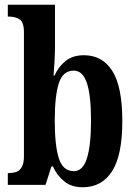

<svg xmlns="http://www.w3.org/2000/svg" viewBox="-20 -780 574 810"><path d="M329 10Q282 10 251.5 -14.5Q221 -39 203 -78H197L172 0H13V-50H19Q34 -50 48 -54.5Q62 -59 71.5 -74.5Q81 -90 81 -121V-643Q81 -687 62.5 -698.5Q44 -710 18 -710H13V-760H212V-585Q212 -558 210 -521Q208 -484 206 -461H210Q227 -499 257 -523Q287 -547 334 -547Q412 -547 454 -480.5Q496 -414 496 -270Q496 -124 452.5 -57Q409 10 329 10ZM292 -58Q330 -58 347 -113Q364 -168 364 -272Q364 -378 346.5 -430Q329 -482 291 -482Q245 -482 228 -428.5Q211 -375 211 -271Q211 -167 228 -112.5Q245 -58 292 -58Z"/></svg>

Font: Noto Serif ExtraCondensed
Style: Bold
Weight: 700
Width: 2
Designer: Monotype Design Team
Foundry: Monotype Imaging Inc.
Version: Version 2.014; ttfautohint (v1.8.4.7-5d5b)